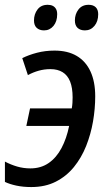

<svg xmlns="http://www.w3.org/2000/svg" viewBox="-26 -754 445 784"><path d="M101.6 9.8Q68.4 9.8 40.8 3.9Q13.2 -2 -5.9 -11.2V-94.2Q18.1 -81.5 43.9 -74Q69.8 -66.4 98.1 -66.4Q141.1 -66.4 172.9 -88.4Q204.6 -110.4 225.3 -149.7Q246.1 -189 256.3 -239.7H81.5L96.7 -311.5H267.1Q269 -321.8 269.8 -333.7Q270.5 -345.7 270.5 -356Q270.5 -395.5 260.3 -421.1Q250 -446.8 229.7 -459.2Q209.5 -471.7 180.2 -471.7Q154.8 -471.7 132.1 -465.3Q109.4 -459 87.9 -447.3L64.9 -516.6Q91.3 -529.8 125 -538.6Q158.7 -547.4 196.8 -547.4Q250.5 -547.4 287.4 -525.6Q324.2 -503.9 343.5 -462.2Q362.8 -420.4 362.8 -360.8Q362.8 -310.1 353.8 -257.8Q344.7 -205.6 325.7 -157.7Q306.6 -109.9 275.9 -72Q245.1 -34.2 201.9 -12.2Q158.7 9.8 101.6 9.8ZM320.8 -629.9Q301.8 -629.9 290.8 -640.1Q279.8 -650.4 279.8 -670.4Q279.8 -696.3 294.4 -715.3Q309.1 -734.4 335.9 -734.4Q354.5 -734.4 364.7 -724.6Q375 -714.8 375 -695.8Q375 -666.5 359.6 -648.2Q344.2 -629.9 320.8 -629.9ZM153.8 -629.9Q135.3 -629.9 124 -640.1Q112.8 -650.4 112.8 -670.4Q112.8 -696.3 127.2 -715.3Q141.6 -734.4 168.9 -734.4Q181.2 -734.4 189.7 -730Q198.2 -725.6 202.9 -717Q207.5 -708.5 207.5 -695.8Q207.5 -666.5 192.4 -648.2Q177.2 -629.9 153.8 -629.9Z"/></svg>

Font: Open Sans SemiCondensed Medium
Style: Italic
Weight: 500
Width: 4
Italic angle: -12°
Designer: Monotype Design Team
Foundry: Monotype Imaging Inc.
Version: Version 3.000